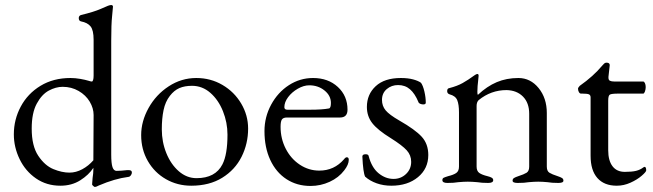

<svg xmlns="http://www.w3.org/2000/svg" viewBox="-20 -724 2596 763"><path d="M346 9 348 -17Q351 -35 351 -51V-57Q333 -29 299 -7.5Q265 14 220 14Q165 14 123 -15Q81 -44 58 -91.5Q35 -139 35 -190Q35 -249 62.5 -300.5Q90 -352 141 -383Q192 -414 260 -414Q279 -414 299 -410.5Q319 -407 332 -403Q341 -400 345 -400Q348 -400 350 -406Q352 -412 352 -424V-566Q352 -604 340 -619Q328 -634 302 -639Q293 -641 293 -652Q293 -661 301 -664Q354 -677 380 -688.5Q406 -700 409 -701Q417 -704 422 -704Q428 -704 429 -698Q429 -692 425.5 -660Q422 -628 422 -562V-110Q422 -75 427 -60Q432 -45 443 -45Q460 -45 486 -48H491Q504 -48 504 -39Q504 -32 499.5 -26.5Q495 -21 490 -21Q436 -14 373 13Q362 19 357 19Q355 19 350.5 15Q346 11 346 9ZM351 -87 352 -267Q352 -294 336.5 -320Q321 -346 292.5 -362.5Q264 -379 229 -379Q202 -379 174 -364Q146 -349 126 -312Q106 -275 106 -213Q106 -144 132 -105Q158 -66 192 -52Q226 -38 256 -38Q282 -38 307 -51.5Q332 -65 351 -87Z M541 -187Q541 -242 570.5 -295Q600 -348 650.5 -381Q701 -414 760 -414Q817 -414 864 -386.5Q911 -359 938.5 -312.5Q966 -266 966 -213Q966 -153 940 -101Q914 -49 863 -17.5Q812 14 740 14Q685 14 639.5 -12Q594 -38 567.5 -84Q541 -130 541 -187ZM864 -71Q884 -110 884 -189Q884 -237 866 -282Q848 -327 816 -355Q784 -383 743 -383Q714 -383 693 -374Q672 -365 655 -343Q637 -320 630 -286.5Q623 -253 623 -210Q623 -160 641 -115.5Q659 -71 690.5 -43.5Q722 -16 761 -16Q836 -16 864 -71Z M1031 -203Q1031 -259 1057.5 -308Q1084 -357 1128 -385.5Q1172 -414 1224 -414Q1284 -414 1322.5 -378.5Q1361 -343 1361 -288Q1361 -257 1331 -257H1120Q1106 -257 1100.5 -249.5Q1095 -242 1095 -220Q1095 -173 1115.5 -133Q1136 -93 1171.5 -69.5Q1207 -46 1249 -46Q1308 -46 1347 -91Q1353 -99 1358 -99Q1366 -99 1366 -89Q1366 -70 1348 -47Q1326 -18 1290 -1.5Q1254 15 1214 15Q1160 15 1118.5 -12Q1077 -39 1054 -88.5Q1031 -138 1031 -203ZM1213 -288Q1260 -288 1287 -293Q1295 -294 1295 -315Q1295 -344 1269.5 -364.5Q1244 -385 1209 -385Q1187 -385 1163.5 -371.5Q1140 -358 1125 -338Q1110 -318 1110 -298Q1110 -288 1122 -288Z M1431 -22Q1423 -38 1420 -102Q1420 -111 1433 -111Q1444 -111 1445 -104Q1457 -58 1484.5 -35.5Q1512 -13 1544 -13Q1573 -13 1593.5 -32.5Q1614 -52 1614 -81Q1614 -107 1596.5 -126.5Q1579 -146 1533 -175Q1481 -207 1459.5 -234.5Q1438 -262 1438 -299Q1438 -349 1473 -381.5Q1508 -414 1573 -414Q1601 -414 1621.5 -408.5Q1642 -403 1653 -395Q1661 -384 1666.5 -360.5Q1672 -337 1672 -316Q1672 -309 1662 -309Q1656 -309 1650 -311.5Q1644 -314 1643 -318Q1629 -352 1609.5 -369Q1590 -386 1562 -386Q1536 -386 1517 -370Q1498 -354 1498 -327Q1498 -303 1512.5 -285.5Q1527 -268 1567 -245Q1630 -209 1656 -180.5Q1682 -152 1682 -108Q1682 -54 1641 -20Q1600 14 1535 14Q1504 14 1477 4.5Q1450 -5 1431 -22Z M1738 -8Q1738 -15 1743 -17.5Q1748 -20 1761 -24Q1782 -29 1793 -36.5Q1804 -44 1804 -62V-277Q1804 -309 1797 -326Q1790 -343 1767 -349Q1757 -352 1757 -362Q1757 -373 1766 -374Q1797 -382 1818.5 -394Q1840 -406 1866 -425Q1873 -430 1877 -430Q1882 -430 1882 -423L1880 -402Q1879 -394 1878 -382.5Q1877 -371 1877 -359Q1877 -349 1879 -347Q1915 -381 1954 -397.5Q1993 -414 2040 -414Q2088 -414 2120.5 -374Q2153 -334 2153 -275V-62Q2153 -44 2163.5 -37.5Q2174 -31 2196 -24Q2208 -20 2213.5 -16.5Q2219 -13 2219 -6Q2219 3 2199 3Q2172 3 2156 0Q2136 -2 2119 -2Q2103 -2 2081 0Q2065 3 2037 3Q2017 3 2017 -6Q2017 -13 2022.5 -16.5Q2028 -20 2040 -24Q2062 -31 2072.5 -37.5Q2083 -44 2083 -62V-272Q2083 -315 2058.5 -340Q2034 -365 1993 -366Q1931 -366 1882 -326Q1874 -318 1874 -303V-62Q1874 -44 1885 -36.5Q1896 -29 1917 -24Q1929 -21 1934.5 -17.5Q1940 -14 1940 -8Q1940 3 1920 3Q1894 3 1877 0Q1855 -2 1839 -2Q1823 -2 1801 0Q1785 3 1758 3Q1738 3 1738 -8Z M2327 -105V-337Q2327 -346 2320.5 -349Q2314 -352 2295 -352H2289Q2284 -352 2280.5 -358Q2277 -364 2277 -372Q2277 -374 2279.5 -377.5Q2282 -381 2284 -383Q2338 -421 2373 -463Q2377 -468 2381 -471.5Q2385 -475 2390 -475Q2404 -475 2403 -464L2398 -419V-415Q2398 -406 2404 -403Q2410 -400 2422 -400H2536Q2540 -400 2543 -393.5Q2546 -387 2546 -378Q2546 -369 2543 -360.5Q2540 -352 2536 -352H2437Q2410 -352 2403.5 -348Q2397 -344 2397 -324V-127Q2397 -86 2414 -63.5Q2431 -41 2463 -41Q2491 -41 2507.5 -45Q2524 -49 2537 -59L2541 -61Q2548 -61 2548 -47Q2548 -41 2530 -25.5Q2512 -10 2485.5 2Q2459 14 2431 14Q2381 14 2354 -16.5Q2327 -47 2327 -105Z"/></svg>

Font: EB Garamond
Style: Regular
Weight: 400
Designer: Georg Duffner and Octavio Pardo
Foundry: Georg Duffner
Version: Version 1.000; ttfautohint (v1.6)